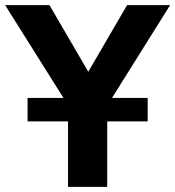

<svg xmlns="http://www.w3.org/2000/svg" viewBox="-43 -725 680 745"><path d="M221 0V-364L251 -269L-23 -705H149L308 -432H291L450 -705H617L344 -269L373 -364V0ZM64 -254V-345H530V-254Z"/></svg>

Font: Nunito Sans 10pt SemiCondensed ExtraBold
Style: Regular
Weight: 800
Width: 4
Designer: Vernon Adams
Foundry: Vernon Adams
Version: Version 3.101;gftools[0.9.27]